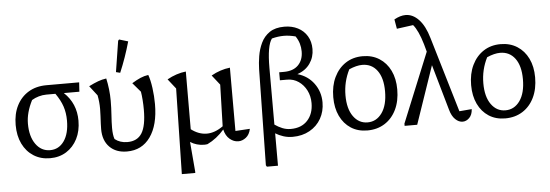

<svg xmlns="http://www.w3.org/2000/svg" viewBox="-56 -923 3702 1293"><g transform="rotate(-5 1795.0 -277.0)"><path d="M463 -227Q463 -157 436 -104Q409 -51 361.5 -21Q314 9 251 9Q188 9 140 -21.5Q92 -52 65.5 -106.5Q39 -161 39 -234Q39 -309 67.5 -365Q96 -421 147.5 -452Q199 -483 269 -483H490L486 -420H381Q463 -343 463 -227ZM263 -420Q237 -420 211 -412.5Q185 -405 164 -392Q143 -351 132.5 -312Q122 -273 122 -235Q122 -149 159 -97Q196 -45 256 -45Q315 -45 350.5 -95.5Q386 -146 386 -234Q386 -286 371.5 -329.5Q357 -373 324 -420Z M771 9Q697 9 653.5 -35Q610 -79 610 -156Q610 -170 611 -193.5Q612 -217 613.5 -244Q615 -271 615 -293Q615 -340 606 -385L555 -451Q591 -469 618 -479Q645 -489 674 -493Q682 -458 686.5 -419Q691 -380 691 -342Q691 -293 687.5 -244.5Q684 -196 684 -158Q684 -110 694 -82Q729 -54 779 -54Q846 -54 877 -103Q908 -152 908 -262Q908 -294 905.5 -327.5Q903 -361 899 -384L846 -446Q879 -466 904.5 -477Q930 -488 958 -492Q971 -457 978.5 -402Q986 -347 986 -293Q986 -151 929 -71Q872 9 771 9ZM771 -523 743 -530 776 -739 783 -747 843 -729Q813 -622 771 -523Z M1125 193 1137 -385 1085 -451Q1148 -486 1212 -493L1211 -103Q1262 -64 1317 -64Q1371 -64 1427 -104L1435 -385L1383 -451Q1445 -486 1510 -493V-65L1608 -71Q1600 -32 1575.5 -13Q1551 6 1524 6Q1493 6 1466 -16.5Q1439 -39 1429 -82Q1379 -24 1315 7Q1310 8 1304 8.5Q1298 9 1292 9Q1242 9 1199 -18L1216 182V193Z M1700 193 1694 183 1705 -466Q1706 -507 1713.5 -553.5Q1721 -600 1741 -642Q1761 -684 1799 -710Q1837 -736 1899 -736Q1950 -736 1990 -715.5Q2030 -695 2052.5 -657.5Q2075 -620 2075 -570Q2075 -515 2045 -472Q2015 -429 1959 -410Q2029 -390 2070 -334Q2111 -278 2111 -206Q2111 -145 2083.5 -96.5Q2056 -48 2006 -20Q1956 8 1891 8Q1858 8 1828.5 -1.5Q1799 -11 1775 -26V193ZM1775 -468V-85Q1799 -68 1826 -57Q1853 -46 1883 -46Q1955 -46 1996 -90.5Q2037 -135 2037 -208Q2037 -255 2017.5 -293.5Q1998 -332 1964 -355.5Q1930 -379 1887 -379H1838V-433H1870Q1933 -433 1967 -467.5Q2001 -502 2001 -560Q2001 -587 1993.5 -613Q1986 -639 1969 -664Q1926 -675 1891 -675Q1851 -675 1809 -664Q1775 -619 1775 -468Z M2396 9Q2332 9 2285 -21.5Q2238 -52 2212 -106.5Q2186 -161 2186 -234Q2186 -311 2214 -369Q2242 -427 2291.5 -459.5Q2341 -492 2407 -492Q2471 -492 2519 -461.5Q2567 -431 2593.5 -376.5Q2620 -322 2620 -249Q2620 -171 2592 -113Q2564 -55 2513.5 -23Q2463 9 2396 9ZM2402 -45Q2462 -45 2499.5 -97.5Q2537 -150 2537 -244Q2537 -334 2500 -384Q2463 -434 2399 -434Q2360 -434 2310 -412Q2269 -331 2269 -239Q2269 -148 2306 -96.5Q2343 -45 2402 -45Z M3024 -66 3108 -73Q3106 -35 3085.5 -14.5Q3065 6 3040 6Q3014 6 2990.5 -16.5Q2967 -39 2955 -83L2867 -391L2733 0H2648V-15L2840 -485L2826 -536Q2798 -631 2764 -671L2653 -656L2642 -720Q2683 -743 2719 -743Q2768 -743 2808.5 -700Q2849 -657 2873 -574Z M3328 9Q3264 9 3217 -21.5Q3170 -52 3144 -106.5Q3118 -161 3118 -234Q3118 -311 3146 -369Q3174 -427 3223.5 -459.5Q3273 -492 3339 -492Q3403 -492 3451 -461.5Q3499 -431 3525.5 -376.5Q3552 -322 3552 -249Q3552 -171 3524 -113Q3496 -55 3445.5 -23Q3395 9 3328 9ZM3334 -45Q3394 -45 3431.5 -97.5Q3469 -150 3469 -244Q3469 -334 3432 -384Q3395 -434 3331 -434Q3292 -434 3242 -412Q3201 -331 3201 -239Q3201 -148 3238 -96.5Q3275 -45 3334 -45Z"/></g></svg>

Font: Piazzolla
Style: Regular
Weight: 400
Designer: Juan Pablo del Peral
Foundry: Huerta Tipografica
Version: Version 1.330